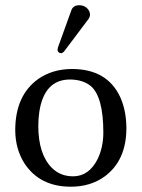

<svg xmlns="http://www.w3.org/2000/svg" viewBox="-20 -702 540 732"><path d="M280.8 -682.1Q307.6 -682.1 319.8 -660.2Q322.8 -653.3 323.2 -647Q322.8 -636.7 316.9 -628.9L225.1 -506.8Q218.8 -499.5 212.9 -499Q200.2 -500.5 199.2 -512.2Q199.7 -516.6 201.2 -522L252.9 -665Q260.3 -681.6 280.8 -682.1ZM38.1 -205.1Q38.1 -338.9 126.5 -401.4Q180.2 -438.5 253.9 -439Q388.7 -439 438.5 -331.5Q461.4 -280.8 461.9 -213.9Q461.9 -89.8 378.4 -28.8Q324.7 9.8 250 9.8Q132.8 9.8 74.2 -77.6Q38.6 -132.8 38.1 -205.1ZM247.1 -398.9Q148.9 -398.9 129.9 -275.9Q126 -250 126 -222.2Q126 -113.8 178.2 -61.5Q210.4 -29.8 258.8 -29.8Q319.8 -29.8 353 -97.2Q373.5 -140.6 374 -195.8Q374 -332 326.7 -373.5Q296.4 -398.4 247.1 -398.9Z"/></svg>

Font: Linux Biolinum Capitals O
Style: Small Caps
Weight: 400
Designer: Philipp H. Poll
Foundry: Philipp H. Poll
Version: Version 1.0.4